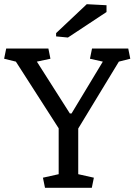

<svg xmlns="http://www.w3.org/2000/svg" viewBox="-45 -891 639 911"><path d="M233.4 -282.2 30.3 -598.6 -25.4 -612.3 -15.6 -660.6H184.6L194.3 -612.3L129.9 -598.6L286.6 -352.5H294.4L442.9 -598.6L381.8 -612.3L391.6 -660.6H563.5L573.2 -612.3L519 -598.6L326.2 -281.2V-64.5L400.4 -47.9L390.6 0H168.5L158.7 -47.9L233.4 -64.5ZM221.2 -733.9 366.7 -871.1 460.4 -866.2V-834L277.3 -712.9L221.2 -718.3Z"/></svg>

Font: Noticia Text
Style: Regular
Weight: 400
Designer: JM Sole
Foundry: JM Sole
Version: Version 1.003